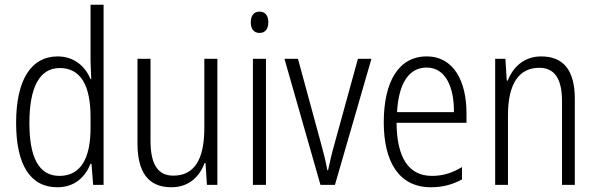

<svg xmlns="http://www.w3.org/2000/svg" viewBox="-20 -780 2516 810"><path d="M222 10C297 10 340 -35 362 -89H366L373 0H417V-760H362V-527C362 -503 364 -475 365 -446H362C340 -499 294 -542 223 -542C112 -542 48 -444 48 -262C48 -84 108 10 222 10ZM231 -38C143 -38 104 -117 104 -261C104 -412 147 -493 232 -493C321 -493 362 -419 362 -286V-240C362 -111 320 -38 231 -38Z M897 -532H842V-240C842 -104 798 -39 711 -39C648 -39 615 -84 615 -186V-532H560V-176C560 -55 604 10 703 10C777 10 822 -35 843 -92H847L853 0H897Z M1075 -731C1050 -731 1038 -713 1038 -686C1038 -658 1051 -641 1075 -641C1099 -641 1112 -658 1112 -686C1112 -713 1100 -731 1075 -731ZM1102 -532H1047V0H1102Z M1332 0H1393L1547 -532H1490L1392 -176C1380 -134 1371 -94 1364 -62H1361C1354 -102 1343 -143 1332 -183L1237 -532H1180Z M1780 -542C1661 -542 1599 -434 1599 -264C1599 -99 1662 10 1798 10C1849 10 1890 -2 1929 -23V-75C1885 -49 1847 -38 1802 -38C1704 -38 1654 -115 1653 -262H1948V-303C1948 -434 1896 -542 1780 -542ZM1780 -495C1860 -495 1896 -412 1895 -307H1655C1662 -432 1707 -495 1780 -495Z M2263 -542C2190 -542 2144 -496 2122 -440H2118L2112 -532H2069V0H2123V-294C2123 -429 2171 -494 2255 -494C2318 -494 2351 -450 2351 -353V0H2405V-363C2405 -486 2355 -542 2263 -542Z"/></svg>

Font: Noto Sans Malayalam Condensed Light
Style: Regular
Weight: 300
Width: 3
Designer: Jelle Bosma - Monotype Design Team
Foundry: Monotype Imaging Inc.
Version: Version 2.104